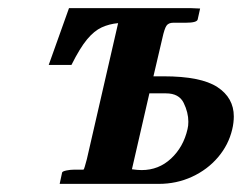

<svg xmlns="http://www.w3.org/2000/svg" viewBox="-20 -453 596 473"><path d="M185 -35Q187 -35 189 -43Q191 -51 194 -61L271 -396Q249 -394 230.5 -385.5Q212 -377 194.5 -356Q177 -335 156 -293H100L150 -433H449L473 -432L467 -405Q465 -397 438 -397H407Q395 -397 390 -389.5Q385 -382 380 -359L358 -265H383Q475 -265 515.5 -238.5Q556 -212 556 -166Q556 -159 555 -150.5Q554 -142 552 -134Q543 -96 517 -65.5Q491 -35 453 -17.5Q415 0 371 0H127L133 -28Q134 -31 143.5 -33Q153 -35 162 -35ZM348 -223 305 -36Q312 -35 318 -34.5Q324 -34 329 -34Q371 -34 401.5 -62.5Q432 -91 442 -135Q443 -139 443.5 -143.5Q444 -148 444 -153Q444 -176 432.5 -199.5Q421 -223 389 -223Z"/></svg>

Font: Libertinus Serif Semibold Italic
Style: Regular
Weight: 600
Italic angle: -11.5°
Designer: Philipp H. Poll, Khaled Hosny
Foundry: Caleb Maclennan
Version: Version 7.051;RELEASE